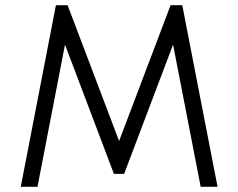

<svg xmlns="http://www.w3.org/2000/svg" viewBox="-20 -720 918 740"><path d="M60 0 195.5 -700H240.5L439 -176.5L637.5 -700H682.5L818.5 0H753.5L647 -548L458.5 -50H419L230.5 -548L124.5 0Z"/></svg>

Font: Urbanist Light
Style: Regular
Weight: 300
Designer: Corey Hu
Foundry: Corey Hu
Version: Version 1.330; ttfautohint (v1.8.4.7-5d5b)